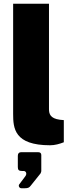

<svg xmlns="http://www.w3.org/2000/svg" viewBox="-20 -763 385 1023"><path d="M247 11C272 11 297 4 320 -5V-123L299 -125C247 -132 241 -157 241 -182V-743H50V-156C50 -80 56 11 247 11ZM94 240H112C129 240 136 237 144 226L196 161C197 158 200 153 200 148V63C200 54 195 48 184 48H92C82 48 75 54 75 67V127C75 142 80 148 97 148H106C119 148 125 163 115 176L82 220C77 228 83 240 94 240Z"/></svg>

Font: United Sans Black
Style: Regular
Weight: 900
Designer: Pablo Impallari, Rodrigo Fuenzalida (Modified by Dan O. Williams)
Version: Version 1.000;PS 001.000;hotconv 1.0.88;makeotf.lib2.5.64775